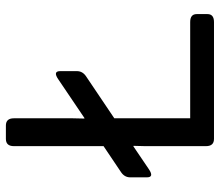

<svg xmlns="http://www.w3.org/2000/svg" viewBox="-67 -673 740 646"><g transform="rotate(-90 303.0 -350.0)"><path d="M56.2 -218.8Q29.3 -200.7 29.3 -226.1V-281.7Q29.3 -300.8 46.4 -312.5L134.3 -371.6V-673.3Q134.3 -700.2 158.7 -700.2H203.6Q228 -700.2 228 -673.3V-475.1Q228 -455.6 227.1 -436H229L359.9 -524.4Q386.7 -542.5 386.7 -517.1V-461.4Q386.7 -442.4 369.6 -430.7L228 -335.4V-80.1H551.8Q578.6 -80.1 578.6 -58.1V-22Q578.6 0 551.8 0H158.7Q134.3 0 134.3 -26.9V-231.9Q134.3 -251.5 135.3 -271H133.3Z"/></g></svg>

Font: Istok Web
Style: Regular
Weight: 400
Designer: Andrey V. Panov
Foundry: Andrey V. Panov
Version: Version 1.0.2g